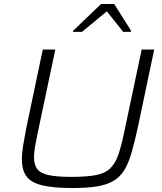

<svg xmlns="http://www.w3.org/2000/svg" viewBox="-20 -937 814 965"><path d="M346 8Q250 8 194 -5Q138 -18 114 -49.5Q90 -81 90 -136Q90 -167 96.5 -207Q103 -247 113 -298L195 -688H258L169 -267Q161 -229 156 -199.5Q151 -170 151 -146Q151 -108 168 -86.5Q185 -65 226.5 -56.5Q268 -48 340 -48Q417 -48 462.5 -57Q508 -66 533.5 -90.5Q559 -115 574 -157.5Q589 -200 603 -267L692 -688H755L673 -298Q657 -225 642 -172.5Q627 -120 606.5 -85Q586 -50 553 -29.5Q520 -9 470 -0.5Q420 8 346 8ZM347 -777V-782L488 -917H554L639 -782L638 -777H599L517 -880L392 -777Z"/></svg>

Font: Saira SemiExpanded Light
Style: Italic
Weight: 300
Width: 6
Italic angle: -12°
Designer: Hector Gatti with collaboration of the Omnibus-Type team
Foundry: Omnibus-Type
Version: Version 1.101